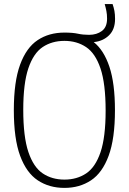

<svg xmlns="http://www.w3.org/2000/svg" viewBox="-20 -908 628 937"><path d="M294.5 9Q220 9 164.5 -27.8Q109 -64.5 78.2 -147.8Q47.5 -231 47.5 -370Q47.5 -509 78 -592.2Q108.5 -675.5 163.8 -712.2Q219 -749 294.5 -749Q335 -749 360 -743.5Q385 -738 414.5 -738Q452 -738 477.2 -756.8Q502.5 -775.5 502.5 -817Q502.5 -838 499.2 -854.2Q496 -870.5 491 -888H529.5Q535.5 -870.5 538.5 -854.2Q541.5 -838 541.5 -815.5Q541.5 -764.5 512.2 -735.8Q483 -707 437.5 -702.5Q487 -663 514 -582Q541 -501 541 -370Q541 -231 510.2 -147.8Q479.5 -64.5 424 -27.8Q368.5 9 294.5 9ZM294.5 -31.5Q355 -31.5 400.2 -61.5Q445.5 -91.5 470.5 -165Q495.5 -238.5 495.5 -368Q495.5 -499.5 470.5 -573.8Q445.5 -648 400.2 -678.2Q355 -708.5 294.5 -708.5Q233.5 -708.5 188.5 -678.5Q143.5 -648.5 118.5 -575Q93.5 -501.5 93.5 -372Q93.5 -240.5 118.5 -166.2Q143.5 -92 188.5 -61.8Q233.5 -31.5 294.5 -31.5Z"/></svg>

Font: Encode Sans Condensed ExtraLight
Style: Regular
Weight: 200
Width: 3
Designer: Multiple Designers
Foundry: Impallari Type
Version: Version 3.000; ttfautohint (v1.8.3) -l 8 -r 50 -G 200 -x 14 